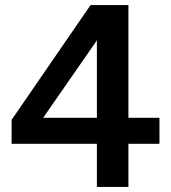

<svg xmlns="http://www.w3.org/2000/svg" viewBox="-20 -741 677 761"><path d="M364 0V-630H398L151 -274H612V-171H26V-266L339 -721H489V0Z"/></svg>

Font: Mona Sans ExtraLight SemiBold
Style: Regular
Weight: 600
Version: Version 2.000